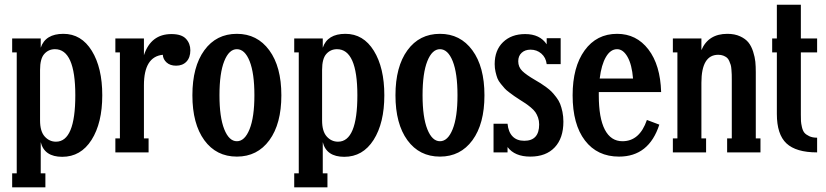

<svg xmlns="http://www.w3.org/2000/svg" viewBox="-20 -654 3546 824"><path d="M174.8 149.9H32.2V89.8H51.8V-429.2H32.2V-488.8H154.8V-449.2Q174.8 -508.8 252 -508.8Q329.1 -508.8 374 -436Q418.9 -363.3 418.9 -245.1Q418.9 -126 372.8 -53.5Q326.7 19 247.1 19Q170.4 19 154.8 -43.9V89.8H174.8ZM220.2 -45.9Q303.2 -45.9 303.2 -245.1Q303.2 -442.9 215.8 -442.9Q188.5 -442.9 170.2 -422.6Q151.9 -402.3 151.9 -354V-137.2Q151.9 -90.3 171.9 -68.1Q191.9 -45.9 220.2 -45.9Z M715.8 -507.8Q759.3 -507.8 778.1 -487.5Q796.9 -467.3 796.9 -438Q796.9 -407.2 780.3 -389.6Q763.7 -372.1 735.8 -372.1Q710 -372.1 694.8 -386Q679.7 -399.9 678.7 -418.9Q597.7 -410.6 597.7 -288.1V-60.1H617.7V0H475.1V-60.1H494.6V-429.2H475.1V-488.8H597.7V-417Q627.4 -507.8 715.8 -507.8Z M996.6 18.1Q908.2 18.1 856.9 -52.2Q805.7 -122.6 805.7 -245.1Q805.7 -367.7 856.9 -438.2Q908.2 -508.8 996.6 -508.8Q1084 -508.8 1135.7 -438.2Q1187.5 -367.7 1187.5 -245.1Q1187.5 -122.6 1136 -52.2Q1084.5 18.1 996.6 18.1ZM1071.8 -245.1Q1071.8 -339.8 1051.3 -391.4Q1030.8 -442.9 996.6 -442.9Q962.9 -442.9 942.4 -391.6Q921.9 -340.3 921.9 -245.1Q921.9 -150.9 942.4 -99.4Q962.9 -47.9 996.6 -47.9Q1030.3 -47.9 1051 -99.4Q1071.8 -150.9 1071.8 -245.1Z M1385.3 149.9H1242.7V89.8H1262.2V-429.2H1242.7V-488.8H1365.2V-449.2Q1385.3 -508.8 1462.4 -508.8Q1539.6 -508.8 1584.5 -436Q1629.4 -363.3 1629.4 -245.1Q1629.4 -126 1583.3 -53.5Q1537.1 19 1457.5 19Q1380.9 19 1365.2 -43.9V89.8H1385.3ZM1430.7 -45.9Q1513.7 -45.9 1513.7 -245.1Q1513.7 -442.9 1426.3 -442.9Q1398.9 -442.9 1380.6 -422.6Q1362.3 -402.3 1362.3 -354V-137.2Q1362.3 -90.3 1382.3 -68.1Q1402.3 -45.9 1430.7 -45.9Z M1868.2 18.1Q1779.8 18.1 1728.5 -52.2Q1677.2 -122.6 1677.2 -245.1Q1677.2 -367.7 1728.5 -438.2Q1779.8 -508.8 1868.2 -508.8Q1955.6 -508.8 2007.3 -438.2Q2059.1 -367.7 2059.1 -245.1Q2059.1 -122.6 2007.6 -52.2Q1956.1 18.1 1868.2 18.1ZM1943.4 -245.1Q1943.4 -339.8 1922.9 -391.4Q1902.3 -442.9 1868.2 -442.9Q1834.5 -442.9 1814 -391.6Q1793.5 -340.3 1793.5 -245.1Q1793.5 -150.9 1814 -99.4Q1834.5 -47.9 1868.2 -47.9Q1901.9 -47.9 1922.6 -99.4Q1943.4 -150.9 1943.4 -245.1Z M2275.9 -311Q2291.5 -301.8 2300.3 -296.4Q2309.1 -291 2323.7 -280.3Q2338.4 -269.5 2347.2 -260.5Q2356 -251.5 2366.9 -237.3Q2377.9 -223.1 2383.8 -208.5Q2389.6 -193.8 2393.8 -174.1Q2397.9 -154.3 2397.9 -131.8Q2397.9 -61 2360.6 -21.5Q2323.2 18.1 2255.9 18.1Q2189 18.1 2158.2 -22.9V0H2098.1V-123H2158.2Q2161.6 -87.4 2179.9 -68.6Q2198.2 -49.8 2230 -49.8Q2293.9 -49.8 2293.9 -120.1Q2293.9 -135.7 2289.1 -149.4Q2284.2 -163.1 2277.6 -172.6Q2271 -182.1 2258.1 -192.9Q2245.1 -203.6 2235.6 -210Q2226.1 -216.3 2209 -227.1Q2191.9 -238.3 2187 -241.7Q2182.1 -245.1 2166.7 -256.6Q2151.4 -268.1 2145.8 -274.7Q2140.1 -281.2 2129.6 -293.9Q2119.1 -306.6 2114.7 -318.1Q2110.4 -329.6 2106.7 -345.5Q2103 -361.3 2103 -378.9Q2103 -438.5 2138.9 -473.1Q2174.8 -507.8 2233.9 -507.8Q2296.9 -507.8 2326.2 -463.9V-490.2H2386.2V-378.9H2326.2Q2322.8 -407.2 2303.2 -424.1Q2283.7 -440.9 2256.8 -440.9Q2233.4 -440.9 2218.8 -427.5Q2204.1 -414.1 2204.1 -391.1Q2204.1 -366.2 2221.4 -349.4Q2238.8 -332.5 2275.9 -311Z M2651.4 -47.9Q2725.1 -47.9 2756.3 -139.2L2809.6 -119.1Q2765.1 18.1 2636.7 18.1Q2543.5 18.1 2490.5 -51Q2437.5 -120.1 2437.5 -245.1Q2437.5 -366.7 2489 -437.7Q2540.5 -508.8 2628.4 -508.8Q2711.4 -508.8 2762.7 -441.9Q2814 -375 2817.4 -258.8H2549.8V-245.1Q2549.8 -147.5 2575.7 -97.7Q2601.6 -47.9 2651.4 -47.9ZM2628.4 -442.9Q2600.1 -442.9 2580.6 -409.7Q2561 -376.5 2553.7 -316.9H2696.8Q2691.9 -377 2673.1 -409.9Q2654.3 -442.9 2628.4 -442.9Z M3223.6 -344.2V-60.1H3243.7V0H3100.6V-60.1H3120.6V-312Q3120.6 -326.2 3120.4 -333.7Q3120.1 -341.3 3119.1 -354.7Q3118.2 -368.2 3116 -375.5Q3113.8 -382.8 3109.6 -392.3Q3105.5 -401.9 3099.4 -406.7Q3093.3 -411.6 3084 -415.3Q3074.7 -418.9 3062.5 -418.9Q2990.2 -418.9 2990.2 -298.8V-60.1H3010.3V0H2867.7V-60.1H2887.2V-429.2H2867.7V-488.8H2990.2V-439Q3020 -508.8 3101.6 -508.8Q3133.3 -508.8 3156.5 -498Q3179.7 -487.3 3192.1 -471.7Q3204.6 -456.1 3212.2 -432.4Q3219.7 -408.7 3221.7 -388.9Q3223.6 -369.1 3223.6 -344.2Z M3486.8 -488.8V-429.2H3417V-162.1Q3417 -144 3417.5 -134.3Q3418 -124.5 3421.6 -108.6Q3425.3 -92.8 3432.1 -84.5Q3439 -76.2 3452.9 -69.6Q3466.8 -63 3486.8 -63V0Q3396.5 0 3355.2 -38.6Q3314 -77.1 3314 -165V-429.2H3293.9V-488.8H3314V-633.8H3417V-488.8Z"/></svg>

Font: Margherita Bold
Style: Regular
Weight: 700
Designer: James Puckett
Foundry: Dunwich Type Founders
Version: Version 1.008;hotconv 1.0.109;makeotfexe 2.5.65596